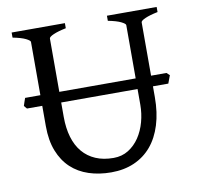

<svg xmlns="http://www.w3.org/2000/svg" viewBox="-73 -690 800 780"><g transform="rotate(-10 327.0 -300.0)"><path d="M344.2 -41.5Q378.9 -41.5 405.8 -58.3Q432.6 -75.2 450.9 -102.5Q469.2 -129.9 478.8 -164.8Q488.3 -199.7 488.3 -235.8V-300.3H173.3V-241.2Q173.3 -194.3 184.3 -157.2Q195.3 -120.1 217 -94.5Q238.8 -68.8 270.5 -55.2Q302.2 -41.5 344.2 -41.5ZM622.6 -594.2Q589.4 -587.4 570.6 -579.1Q551.8 -570.8 551.8 -564V-344.2H615.2L627.4 -333L615.2 -300.3H551.8V-255.9Q551.8 -191.9 536.1 -141.6Q520.5 -91.3 491.2 -56.6Q461.9 -22 419.9 -3.7Q377.9 14.6 325.2 14.6Q274.9 14.6 232.7 0.7Q190.4 -13.2 159.9 -41.7Q129.4 -70.3 112.3 -113.8Q95.2 -157.2 95.2 -216.8V-300.3H32.2L21.5 -312.5Q23.9 -319.8 26.6 -328.1Q29.3 -336.4 32.2 -344.2H95.2V-564Q95.2 -569.8 77.4 -578.6Q59.6 -587.4 24.4 -594.2V-615.2H244.1V-594.2Q210.9 -587.4 192.1 -579.1Q173.3 -570.8 173.3 -564V-344.2H488.3V-564Q488.3 -569.8 470.5 -578.6Q452.6 -587.4 417.5 -594.2V-615.2H622.6Z"/></g></svg>

Font: Noto Serif Devanagari
Style: Bold
Weight: 700
Designer: Monotype Design Team
Foundry: Monotype Imaging Inc.
Version: Version 1.01